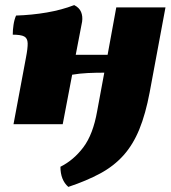

<svg xmlns="http://www.w3.org/2000/svg" viewBox="-20 -487 669 753"><path d="M33 0 82 -262Q89 -298 88.5 -317.5Q88 -337 75 -344Q62 -351 30 -351Q30 -369 33 -389.5Q36 -410 43 -426Q105 -428 163.5 -438Q222 -448 271 -467Q291 -457 298 -440Q305 -423 302 -402L277 -272H402L436 -458H629L567 -125Q551 -40 526.5 20Q502 80 464.5 122Q427 164 373.5 193Q320 222 248 246Q217 219 217 167Q269 141 307 90.5Q345 40 361 -51L389 -202Q355 -202 323.5 -200.5Q292 -199 263 -194L226 0Z"/></svg>

Font: Vollkorn Black
Style: Italic
Weight: 900
Italic angle: -11°
Designer: Friedrich Althausen
Foundry: Friedrich Althausen
Version: Version 5.000; ttfautohint (v1.8.3)